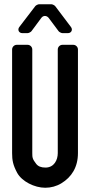

<svg xmlns="http://www.w3.org/2000/svg" viewBox="-20 -878 424 904"><path d="M347 -157V-645C347 -657 337 -667 325 -667H274C262 -667 252 -657 252 -645V-157C252 -125 235 -89 194 -89C173 -89 159 -95 150 -107C133 -129 132 -136 132 -157V-645C132 -657 122 -667 110 -667H59C47 -667 37 -657 37 -645V-157C37 -124 41 -101 61 -64C83 -24 142 6 193 6C220 6 246 -1 269 -15C317 -44 347 -91 347 -157ZM209 -794 256 -731C259 -727 269 -722 274 -722H300C316 -722 324 -738 314 -751L240 -849C237 -853 227 -858 222 -858H164C159 -858 149 -853 146 -849L71 -751C61 -738 69 -722 85 -722H110C115 -722 125 -727 128 -731L174 -793C183 -806 199 -806 209 -794Z"/></svg>

Font: DIN Rundschrift
Style: Eng
Weight: 400
Width: 3
Version: Version 1.027